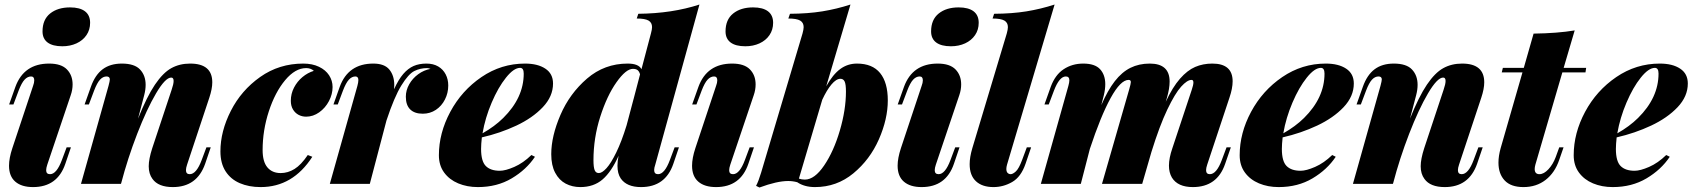

<svg xmlns="http://www.w3.org/2000/svg" viewBox="-20 -815 7501 851"><path d="M290.5 -782.2Q334 -782.2 356.7 -764.9Q379.4 -747.6 379.4 -713.9Q379.4 -683.1 363.3 -659.4Q347.2 -635.7 319.1 -622.8Q291 -609.9 256.3 -609.9Q213.4 -609.9 190.9 -626.7Q168.5 -643.6 168.5 -675.8Q168.5 -728 202.1 -755.1Q235.8 -782.2 290.5 -782.2ZM131.8 -459Q131.8 -476.1 117.7 -476.1Q102.1 -476.1 88.9 -461.9Q75.7 -447.8 62.5 -413.1L39.6 -352.1H20.5L48.3 -430.2Q85.9 -533.2 197.8 -533.2Q251.5 -533.2 276.6 -507.3Q301.8 -481.4 301.8 -440.9Q301.8 -417 293.5 -393.1L189.5 -85Q184.6 -70.3 184.6 -60.5Q184.6 -43 201.7 -43Q231 -43 254.4 -106L275.4 -162.1H294.4L269.5 -88.9Q234.4 14.2 126.5 14.2Q75.7 14.2 47.9 -9.8Q20 -33.7 20 -80.6Q20 -113.8 34.7 -158.2L126.5 -434.1Q131.8 -448.2 131.8 -459Z M914.1 -162.1 889.2 -88.9Q853 14.2 746.1 14.2Q681.6 14.2 655.8 -22Q639.2 -44.4 639.2 -78.1Q639.2 -109.9 654.8 -158.2L740.7 -417Q749.5 -442.4 749.5 -456.1Q749.5 -471.2 738.8 -471.2Q712.9 -471.2 671.6 -401.1Q630.4 -331.1 588.1 -221.9Q545.9 -112.8 517.1 -2.9L517.6 -4.9L516.1 0H338.9L460.9 -434.1Q466.8 -456.1 466.8 -462.9Q466.8 -476.1 452.1 -476.1Q436.5 -476.1 423.3 -461.9Q410.2 -447.8 397 -413.1L374 -352.1H355L382.8 -430.2Q401.4 -482.9 435.1 -508.1Q468.8 -533.2 520 -533.2Q576.2 -533.2 600.8 -506.8Q625.5 -480.5 625.5 -439Q625.5 -417.5 619.1 -393.1L591.8 -289.1Q630.9 -386.7 666.7 -439.7Q702.6 -492.7 739.3 -512.9Q775.9 -533.2 822.8 -533.2Q920.9 -533.2 920.9 -450.2Q920.9 -421.4 907.7 -381.8L809.1 -85Q804.2 -70.3 804.2 -61Q804.2 -43 820.8 -43Q850.6 -43 874 -106L895 -162.1Z M1144 -149.9Q1144 -98.1 1165.3 -73Q1186.5 -47.9 1224.1 -47.9Q1255.9 -47.9 1285.2 -65.9Q1314.5 -84 1344.2 -127.9L1364.3 -120.1Q1277.8 14.2 1135.3 14.2Q1083 14.2 1042.7 -3.2Q1002.4 -20.5 979.7 -55.9Q957 -91.3 957 -144Q957 -232.9 1003.2 -323.7Q1049.3 -414.6 1133.3 -473.9Q1217.3 -533.2 1324.2 -533.2Q1364.3 -533.2 1393.8 -519Q1423.3 -504.9 1438.7 -481.2Q1454.1 -457.5 1454.1 -429.2Q1454.1 -397.5 1438 -366.9Q1421.9 -336.4 1394.8 -317.1Q1367.7 -297.9 1336.9 -297.9Q1318.8 -297.9 1303.5 -305.9Q1288.1 -314 1278.6 -329.8Q1269 -345.7 1269 -368.2Q1269 -399.4 1283.2 -426.8Q1297.4 -454.1 1320.6 -473.4Q1343.8 -492.7 1371.1 -501Q1357.4 -513.2 1336.9 -513.2Q1288.6 -513.2 1243.9 -459.7Q1199.2 -406.2 1171.6 -321.8Q1144 -237.3 1144 -149.9Z M1966.8 -436Q1966.8 -402.8 1952.1 -374Q1937.5 -345.2 1911.9 -328.1Q1886.2 -311 1854 -311Q1817.4 -311 1798.1 -330.1Q1778.8 -349.1 1778.8 -386.2Q1778.8 -415 1793.7 -441.4Q1808.6 -467.8 1833.7 -486.1Q1858.9 -504.4 1888.2 -509.8Q1877.9 -513.2 1874 -513.2Q1842.3 -513.2 1816.4 -500.2Q1790.5 -487.3 1759 -436.3Q1727.5 -385.3 1692.9 -280.8L1619.1 0H1441.9L1564 -434.1Q1568.4 -450.2 1568.4 -460Q1568.4 -476.1 1555.2 -476.1Q1539.6 -476.1 1526.4 -461.9Q1513.2 -447.8 1500 -413.1L1477.1 -352.1H1458L1485.8 -430.2Q1523.4 -533.2 1634.8 -533.2Q1684.1 -533.2 1705.8 -506.6Q1727.5 -480 1727.5 -438Q1727.5 -432.1 1726.6 -419.4Q1746.1 -462.4 1767.3 -487.1Q1788.6 -511.7 1813.2 -522.5Q1837.9 -533.2 1870.1 -533.2Q1900.4 -533.2 1922.1 -520.5Q1943.8 -507.8 1955.3 -485.6Q1966.8 -463.4 1966.8 -436Z M2115.7 -206.1Q2112.3 -175.3 2112.3 -154.8Q2112.3 -100.1 2133.3 -79.1Q2154.3 -58.1 2195.3 -58.1Q2220.2 -58.1 2259.5 -75.2Q2298.8 -92.3 2335.4 -127.9L2351.1 -120.1Q2313 -63 2248 -24.4Q2183.1 14.2 2098.1 14.2Q2050.3 14.2 2011 -2.2Q1971.7 -18.6 1948.5 -50.3Q1925.3 -82 1925.3 -127Q1925.3 -225.1 1975.8 -319.3Q2026.4 -413.6 2114 -473.4Q2201.7 -533.2 2307.1 -533.2Q2363.3 -533.2 2397.2 -510.7Q2431.2 -488.3 2431.2 -444.8Q2431.2 -387.7 2385.7 -339.8Q2340.3 -292 2268.6 -258.3Q2196.8 -224.6 2115.7 -206.1ZM2118.7 -224.1Q2172.4 -254.4 2210.4 -292Q2301.3 -381.8 2301.3 -488.8Q2301.3 -514.2 2285.2 -514.2Q2257.3 -514.2 2222.7 -470.9Q2188 -427.7 2159.2 -360.1Q2130.4 -292.5 2118.7 -224.1Z M2989.3 -162.1 2964.4 -88.9Q2929.2 14.2 2821.3 14.2Q2757.8 14.2 2731.4 -23.9Q2716.8 -45.4 2716.8 -80.1Q2716.8 -100.6 2721.7 -124.5Q2689.9 -53.2 2650.6 -19.5Q2611.3 14.2 2552.2 14.2Q2516.1 14.2 2487.1 -1.2Q2458 -16.6 2440.7 -49.3Q2423.3 -82 2423.3 -131.8Q2423.3 -210.9 2464.1 -305.7Q2504.9 -400.4 2582 -466.8Q2659.2 -533.2 2762.2 -533.2Q2810.5 -533.2 2823.2 -508.3L2865.2 -667Q2870.1 -685.1 2870.1 -694.8Q2870.1 -714.8 2854.5 -723.9Q2838.9 -732.9 2802.2 -732.9L2809.1 -753.9Q2959.5 -755.4 3080.1 -794.9L2884.3 -85Q2879.4 -70.8 2879.4 -61.5Q2879.4 -43 2896.5 -43Q2925.8 -43 2949.2 -106L2970.2 -162.1ZM2757.3 -259.8 2787.6 -374 2788.1 -376V-375.5L2816.9 -485.4Q2813.5 -498 2806.4 -503.9Q2799.3 -509.8 2785.2 -509.8Q2754.4 -509.8 2712.4 -450.4Q2670.4 -391.1 2640.4 -297.4Q2610.4 -203.6 2610.4 -105Q2610.4 -74.7 2615.5 -61.3Q2620.6 -47.9 2634.3 -47.9Q2648.4 -47.9 2668.2 -69.6Q2688 -91.3 2711.4 -139.2Q2734.9 -187 2757.3 -259.8Z M3317.9 -782.2Q3361.3 -782.2 3384 -764.9Q3406.7 -747.6 3406.7 -713.9Q3406.7 -683.1 3390.6 -659.4Q3374.5 -635.7 3346.4 -622.8Q3318.4 -609.9 3283.7 -609.9Q3240.7 -609.9 3218.3 -626.7Q3195.8 -643.6 3195.8 -675.8Q3195.8 -728 3229.5 -755.1Q3263.2 -782.2 3317.9 -782.2ZM3159.2 -459Q3159.2 -476.1 3145 -476.1Q3129.4 -476.1 3116.2 -461.9Q3103 -447.8 3089.8 -413.1L3066.9 -352.1H3047.9L3075.7 -430.2Q3113.3 -533.2 3225.1 -533.2Q3278.8 -533.2 3304 -507.3Q3329.1 -481.4 3329.1 -440.9Q3329.1 -417 3320.8 -393.1L3216.8 -85Q3211.9 -70.3 3211.9 -60.5Q3211.9 -43 3229 -43Q3258.3 -43 3281.7 -106L3302.7 -162.1H3321.8L3296.9 -88.9Q3261.7 14.2 3153.8 14.2Q3103 14.2 3075.2 -9.8Q3047.4 -33.7 3047.4 -80.6Q3047.4 -113.8 3062 -158.2L3153.8 -434.1Q3159.2 -448.2 3159.2 -459Z M3915 -370.1Q3915 -287.6 3875.5 -197.5Q3835.9 -107.4 3762.2 -46.6Q3688.5 14.2 3592.3 14.2Q3545.4 14.2 3513.7 -7.3Q3493.7 -12.7 3473.6 -12.7Q3423.8 -12.7 3346.2 16.1L3331.1 8.8Q3342.3 -12.2 3353.5 -49.8L3537.1 -667Q3542 -685.1 3542 -694.8Q3542 -714.8 3526.4 -723.9Q3510.7 -732.9 3474.1 -732.9L3481.4 -753.9Q3560.5 -754.4 3624.3 -764.6Q3688 -774.9 3749.5 -794.9L3642.1 -432.6Q3671.4 -484.9 3704.1 -509Q3736.8 -533.2 3778.3 -533.2Q3846.7 -533.2 3880.9 -491.2Q3915 -449.2 3915 -370.1ZM3729.5 -409.2Q3729.5 -441.9 3723.6 -453.9Q3717.8 -465.8 3705.1 -465.8Q3686.5 -465.8 3665.5 -440.9Q3644.5 -416 3624.5 -373L3521 -23.4Q3532.7 -19 3547.4 -19Q3590.3 -19 3632.8 -81.5Q3675.3 -144 3702.4 -236.3Q3729.5 -328.6 3729.5 -409.2Z M4229 -782.2Q4272.5 -782.2 4295.2 -764.9Q4317.9 -747.6 4317.9 -713.9Q4317.9 -683.1 4301.8 -659.4Q4285.6 -635.7 4257.6 -622.8Q4229.5 -609.9 4194.8 -609.9Q4151.9 -609.9 4129.4 -626.7Q4106.9 -643.6 4106.9 -675.8Q4106.9 -728 4140.6 -755.1Q4174.3 -782.2 4229 -782.2ZM4070.3 -459Q4070.3 -476.1 4056.2 -476.1Q4040.5 -476.1 4027.3 -461.9Q4014.2 -447.8 4001 -413.1L3978 -352.1H3959L3986.8 -430.2Q4024.4 -533.2 4136.2 -533.2Q4189.9 -533.2 4215.1 -507.3Q4240.2 -481.4 4240.2 -440.9Q4240.2 -417 4231.9 -393.1L4127.9 -85Q4123 -70.3 4123 -60.5Q4123 -43 4140.1 -43Q4169.4 -43 4192.9 -106L4213.9 -162.1H4232.9L4208 -88.9Q4172.9 14.2 4064.9 14.2Q4014.2 14.2 3986.3 -9.8Q3958.5 -33.7 3958.5 -80.6Q3958.5 -113.8 3973.1 -158.2L4064.9 -434.1Q4070.3 -448.2 4070.3 -459Z M4440.4 -66.4Q4440.4 -54.2 4446 -48.6Q4451.7 -43 4459.5 -43Q4469.2 -43 4482.7 -55.4Q4496.1 -67.9 4510.3 -106L4531.2 -162.1H4550.3L4525.4 -88.9Q4505.4 -30.8 4466.3 -8.3Q4427.2 14.2 4383.3 14.2Q4333.5 14.2 4305.7 -11.7Q4277.8 -37.6 4277.8 -87.4Q4277.8 -118.2 4289.6 -158.2L4442.4 -667Q4447.3 -685.1 4447.3 -694.8Q4447.3 -714.8 4431.6 -723.9Q4416 -732.9 4379.4 -732.9L4386.2 -753.9Q4465.8 -754.4 4529.3 -764.6Q4592.8 -774.9 4654.3 -794.9L4443.4 -85Q4440.4 -74.2 4440.4 -66.4Z M5435.5 -162.1 5410.2 -88.9Q5375 14.2 5267.1 14.2Q5200.2 14.2 5174.3 -27.8Q5161.1 -50.3 5161.1 -80.6Q5161.1 -114.3 5176.3 -158.2L5262.2 -417Q5269.5 -438.5 5269.5 -449.2Q5269.5 -460.9 5261.2 -460.9Q5242.2 -460.9 5215.1 -430.9Q5188 -400.9 5153.8 -329.3Q5119.6 -257.8 5083.5 -141.6L5042.5 0H4864.3L4984.4 -417Q4992.2 -443.8 4992.2 -451.2Q4992.2 -460.9 4982.4 -460.9Q4946.8 -460.9 4902.6 -380.4Q4858.4 -299.8 4810.5 -154.8L4770.5 0H4593.3L4715.3 -434.1Q4719.7 -450.2 4719.7 -459Q4719.7 -476.1 4704.1 -476.1Q4675.3 -476.1 4651.4 -413.1L4628.4 -352.1H4609.4L4637.2 -430.2Q4656.7 -483.4 4694.6 -508.3Q4732.4 -533.2 4781.2 -533.2Q4833 -533.2 4856 -508.1Q4878.9 -482.9 4878.9 -441.9Q4878.9 -419.4 4872.6 -393.1L4861.3 -349.1Q4889.6 -414.6 4921.1 -455.1Q4952.6 -495.6 4990.5 -514.4Q5028.3 -533.2 5076.2 -533.2Q5164.1 -533.2 5164.1 -453.6Q5164.1 -422.9 5152.3 -381.8L5147 -363.8Q5177.2 -428.7 5210 -466.1Q5242.7 -503.4 5277.3 -518.3Q5312 -533.2 5353.5 -533.2Q5443.4 -533.2 5443.4 -454.6Q5443.4 -423.3 5429.2 -381.8L5330.6 -85Q5325.7 -70.3 5325.7 -61Q5325.7 -43 5342.3 -43Q5372.1 -43 5395.5 -106L5416.5 -162.1Z M5665 -206.1Q5661.6 -175.3 5661.6 -154.8Q5661.6 -100.1 5682.6 -79.1Q5703.6 -58.1 5744.6 -58.1Q5769.5 -58.1 5808.8 -75.2Q5848.1 -92.3 5884.8 -127.9L5900.4 -120.1Q5862.3 -63 5797.4 -24.4Q5732.4 14.2 5647.5 14.2Q5599.6 14.2 5560.3 -2.2Q5521 -18.6 5497.8 -50.3Q5474.6 -82 5474.6 -127Q5474.6 -225.1 5525.1 -319.3Q5575.7 -413.6 5663.3 -473.4Q5751 -533.2 5856.4 -533.2Q5912.6 -533.2 5946.5 -510.7Q5980.5 -488.3 5980.5 -444.8Q5980.5 -387.7 5935.1 -339.8Q5889.6 -292 5817.9 -258.3Q5746.1 -224.6 5665 -206.1ZM5668 -224.1Q5721.7 -254.4 5759.8 -292Q5850.6 -381.8 5850.6 -488.8Q5850.6 -514.2 5834.5 -514.2Q5806.6 -514.2 5772 -470.9Q5737.3 -427.7 5708.5 -360.1Q5679.7 -292.5 5668 -224.1Z M6551.8 -162.1 6526.9 -88.9Q6490.7 14.2 6383.8 14.2Q6319.3 14.2 6293.5 -22Q6276.9 -44.4 6276.9 -78.1Q6276.9 -109.9 6292.5 -158.2L6378.4 -417Q6387.2 -442.4 6387.2 -456.1Q6387.2 -471.2 6376.5 -471.2Q6350.6 -471.2 6309.3 -401.1Q6268.1 -331.1 6225.8 -221.9Q6183.6 -112.8 6154.8 -2.9L6155.3 -4.9L6153.8 0H5976.6L6098.6 -434.1Q6104.5 -456.1 6104.5 -462.9Q6104.5 -476.1 6089.8 -476.1Q6074.2 -476.1 6061 -461.9Q6047.9 -447.8 6034.7 -413.1L6011.7 -352.1H5992.7L6020.5 -430.2Q6039.1 -482.9 6072.8 -508.1Q6106.4 -533.2 6157.7 -533.2Q6213.9 -533.2 6238.5 -506.8Q6263.2 -480.5 6263.2 -439Q6263.2 -417.5 6256.8 -393.1L6229.5 -289.1Q6268.6 -386.7 6304.4 -439.7Q6340.3 -492.7 6377 -512.9Q6413.6 -533.2 6460.4 -533.2Q6558.6 -533.2 6558.6 -450.2Q6558.6 -421.4 6545.4 -381.8L6446.8 -85Q6441.9 -70.3 6441.9 -61Q6441.9 -43 6458.5 -43Q6488.3 -43 6511.7 -106L6532.7 -162.1Z M6782.2 -65.9Q6782.2 -43 6803.2 -43Q6822.8 -43 6843 -64.7Q6863.3 -86.4 6875.5 -119.1L6891.1 -162.1H6910.2L6891.1 -106.9Q6871.6 -49.3 6830.6 -17.6Q6789.6 14.2 6732.4 14.2Q6676.8 14.2 6649.2 -15.1Q6621.6 -44.4 6621.6 -94.2Q6621.6 -123.5 6631.3 -158.2L6728 -494.1H6636.2L6641.1 -514.2H6733.9L6777.3 -666Q6883.8 -667.5 6959.5 -680.2L6910.6 -514.2H7010.3L7007.3 -494.1H6904.8L6785.2 -85Q6782.2 -74.2 6782.2 -65.9Z M7145.5 -206.1Q7142.1 -175.3 7142.1 -154.8Q7142.1 -100.1 7163.1 -79.1Q7184.1 -58.1 7225.1 -58.1Q7250 -58.1 7289.3 -75.2Q7328.6 -92.3 7365.2 -127.9L7380.9 -120.1Q7342.8 -63 7277.8 -24.4Q7212.9 14.2 7127.9 14.2Q7080.1 14.2 7040.8 -2.2Q7001.5 -18.6 6978.3 -50.3Q6955.1 -82 6955.1 -127Q6955.1 -225.1 7005.6 -319.3Q7056.2 -413.6 7143.8 -473.4Q7231.4 -533.2 7336.9 -533.2Q7393.1 -533.2 7427 -510.7Q7460.9 -488.3 7460.9 -444.8Q7460.9 -387.7 7415.5 -339.8Q7370.1 -292 7298.3 -258.3Q7226.6 -224.6 7145.5 -206.1ZM7148.4 -224.1Q7202.1 -254.4 7240.2 -292Q7331.1 -381.8 7331.1 -488.8Q7331.1 -514.2 7314.9 -514.2Q7287.1 -514.2 7252.4 -470.9Q7217.8 -427.7 7189 -360.1Q7160.2 -292.5 7148.4 -224.1Z"/></svg>

Font: TypoPRO Playfair Display
Style: Italic
Weight: 900
Italic angle: -14°
Designer: Claus Eggers Sørensen
Foundry: Claus Eggers Sørensen
Version: Version 1.004;PS 001.004;hotconv 1.0.70;makeotf.lib2.5.58329